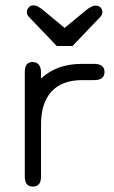

<svg xmlns="http://www.w3.org/2000/svg" viewBox="-20 -688 426 715"><path d="M250 -516.6H191.4L87.9 -625Q80.1 -632.8 80.1 -642.6Q80.1 -652.3 86.9 -660.2Q92.8 -668 104.5 -668Q105.5 -668 106.4 -668Q120.1 -668 141.6 -649.4L220.7 -584L299.8 -649.4Q321.3 -667 335 -667Q348.6 -667 355 -659.7Q361.3 -652.3 361.3 -642.6Q361.3 -632.8 353.5 -625ZM285.2 -389.6Q210.9 -389.6 171.9 -347.2Q132.8 -304.7 132.8 -224.6V-30.3Q132.8 6.8 102.5 6.8Q72.3 6.8 72.3 -30.3V-418.9Q72.3 -457 100.6 -457Q132.8 -457 132.8 -417V-395.5Q191.4 -450.2 285.2 -450.2H330.1Q369.1 -450.2 369.1 -419.9Q369.1 -389.6 330.1 -389.6Z"/></svg>

Font: Jura
Style: Medium
Weight: 500
Version: Version 2.6.1